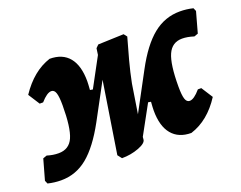

<svg xmlns="http://www.w3.org/2000/svg" viewBox="-101 -629 989 788"><g transform="rotate(-20 393.5 -235.5)"><path d="M804 -457 779 -367 762 -361Q734 -370 711 -370Q667 -370 648.5 -328.5Q630 -287 630 -190Q630 -152 635.5 -135.5Q641 -119 654 -119Q673 -119 701 -152H716L748 -102Q694 -18 615 7Q560 7 530.5 -28.5Q501 -64 501 -132Q501 -144 503 -170L491 -172L422 -46L421 -35Q420 -19 385.5 -6Q351 7 312 7L298 -11L347 -323L263 -167Q214 -77 163 -35Q112 7 47 7Q18 7 -11 0L-17 -14L8 -103L25 -109Q50 -101 75 -101Q121 -101 139 -142Q157 -183 157 -281Q157 -318 151.5 -334.5Q146 -351 133 -351Q114 -351 86 -319H71L39 -369Q95 -453 172 -478Q228 -478 257 -442.5Q286 -407 286 -339Q286 -327 284 -301L296 -299L364 -425L368 -453L380 -465L492 -469L503 -455Q490 -410 477 -361.5Q464 -313 455 -267L435 -140L523 -304Q571 -394 623 -436Q675 -478 740 -478Q770 -478 798 -471Z"/></g></svg>

Font: Alegreya ExtraBold
Style: Italic
Weight: 800
Italic angle: -7°
Designer: Juan Pablo del Peral
Foundry: Huerta Tipografica
Version: Version 2.007; ttfautohint (v1.6)